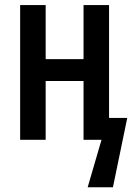

<svg xmlns="http://www.w3.org/2000/svg" viewBox="-20 -562 544 772"><path d="M61 0V-541.5H163.6V-324.2H315.9V-541.5H418.5V-87.9H491.7L434.1 190.9H332.5L388.2 0H315.9V-236.3H163.6V0Z"/></svg>

Font: Open Sans Condensed SemiBold
Style: Regular
Weight: 600
Width: 3
Designer: Monotype Design Team
Foundry: Monotype Imaging Inc.
Version: Version 3.000; ttfautohint (v1.8.4)